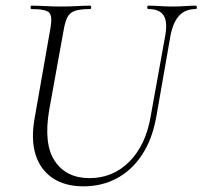

<svg xmlns="http://www.w3.org/2000/svg" viewBox="-20 -645 715 678"><path d="M564 -522Q572 -569 557.5 -591Q543 -613 504 -613Q500 -613 500 -619Q500 -625 504 -625Q524 -625 545 -623.5Q566 -622 591 -622Q613 -622 634 -623.5Q655 -625 671 -625Q675 -625 675 -619Q675 -613 671 -613Q634 -613 612.5 -589.5Q591 -566 582 -519L532 -233Q518 -154 482 -99Q446 -44 393 -15.5Q340 13 275 13Q209 13 165.5 -16.5Q122 -46 105.5 -99.5Q89 -153 102 -226L158 -545Q166 -588 153.5 -600.5Q141 -613 91 -613Q88 -613 88 -619Q88 -625 91 -625Q113 -625 139.5 -623.5Q166 -622 194 -622Q226 -622 252.5 -623.5Q279 -625 298 -625Q302 -625 302 -619Q302 -613 298 -613Q264 -613 245.5 -607Q227 -601 218.5 -585Q210 -569 205 -540L154 -258Q133 -137 173.5 -76.5Q214 -16 296 -16Q379 -16 437 -74.5Q495 -133 512 -234Z"/></svg>

Font: Cormorant Garamond Light Light
Style: Italic
Weight: 300
Italic angle: -10°
Version: Version 4.001